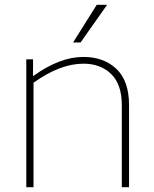

<svg xmlns="http://www.w3.org/2000/svg" viewBox="-20 -776 639 796"><path d="M326 -512Q229 -512 119 -433V0H89V-530H117V-460Q227 -540 326 -540Q410 -540 462.5 -490.5Q515 -441 515 -340V0H485V-340Q485 -426 441 -469Q397 -512 326 -512ZM381 -756H424L314 -600H283Z"/></svg>

Font: Roundo ExtraLight
Style: Regular
Weight: 250
Designer: Namrata Goyal (Gurmukhi), Shiva Nallaperumal (Latin)
Foundry: Indian Type Foundry
Version: Version 1.000;PS 1.0;hotconv 1.0.88;makeotf.lib2.5.647800